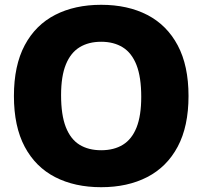

<svg xmlns="http://www.w3.org/2000/svg" viewBox="-20 -770 843 800"><path d="M401.5 10Q291.5 10 209.8 -32Q128 -74 83 -158.5Q38 -243 38 -370Q38 -497 83 -581.5Q128 -666 209.8 -708Q291.5 -750 401.5 -750Q512 -750 593.8 -707.8Q675.5 -665.5 720.5 -581Q765.5 -496.5 765.5 -370Q765.5 -243.5 720.5 -159Q675.5 -74.5 593.5 -32.2Q511.5 10 401.5 10ZM401.5 -144Q455 -144 492.2 -167Q529.5 -190 549 -239Q568.5 -288 568.5 -366.5Q568.5 -448.5 548.8 -499Q529 -549.5 491.5 -572.8Q454 -596 401.5 -596Q349 -596 311.8 -573.2Q274.5 -550.5 254.5 -501.5Q234.5 -452.5 234.5 -373.5Q234.5 -291 254.2 -240.5Q274 -190 311.2 -167Q348.5 -144 401.5 -144Z"/></svg>

Font: Encode Sans Condensed Thin ExtraBold
Style: Regular
Weight: 800
Version: Version 3.002